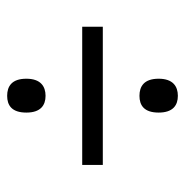

<svg xmlns="http://www.w3.org/2000/svg" viewBox="-10 -632 529 550"><g transform="rotate(-90 255.0 -357.5)"><path d="M255 -492C282 -492 304 -506 304 -547C304 -589 282 -602 255 -602C228 -602 207 -589 207 -547C207 -506 228 -492 255 -492ZM57 -328H453V-387H57ZM255 -113C282 -113 304 -127 304 -168C304 -210 282 -223 255 -223C228 -223 207 -210 207 -168C207 -127 228 -113 255 -113Z"/></g></svg>

Font: Noto Serif Devanagari SemiCondensed
Style: Regular
Weight: 400
Width: 4
Designer: Universal Thirst, Indian Type Foundry and the Monotype Design Team
Foundry: Monotype Imaging Inc.
Version: Version 2.004